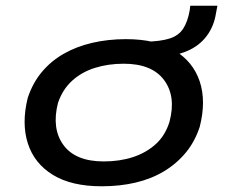

<svg xmlns="http://www.w3.org/2000/svg" viewBox="-20 -643 796 672"><path d="M336 9Q230 9 165 -31Q100 -71 77.5 -141Q55 -211 77 -300Q94 -352 126 -390.5Q158 -429 202.5 -454.5Q247 -480 302.5 -493Q358 -506 421 -506Q526 -506 591 -466.5Q656 -427 679 -358Q702 -289 679 -199Q662 -147 630 -108.5Q598 -70 554 -43.5Q510 -17 455 -4Q400 9 336 9ZM343 -78Q399 -78 445 -93Q491 -108 524.5 -138Q558 -168 573 -216Q597 -305 554.5 -362.5Q512 -420 413 -420Q359 -420 312.5 -405.5Q266 -391 232.5 -360.5Q199 -330 183 -283Q160 -193 202 -135.5Q244 -78 343 -78ZM533 -443 486 -481 488 -497Q541 -498 573 -508Q605 -518 621 -542.5Q637 -567 644 -607L646 -623H741L736 -597Q729 -551 703 -516.5Q677 -482 634 -464Q591 -446 533 -443Z"/></svg>

Font: Nunito Sans 7pt Expanded Medium
Style: Italic
Weight: 500
Width: 7
Italic angle: -9°
Designer: Vernon Adams
Foundry: Vernon Adams
Version: Version 3.101;gftools[0.9.27]